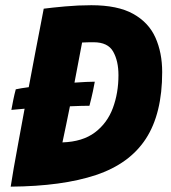

<svg xmlns="http://www.w3.org/2000/svg" viewBox="-20 -682 639 718"><path d="M20 16Q23.5 -7.5 31.2 -52.5Q39 -97.5 49.8 -155.2Q60.5 -213 72 -275.5Q44.5 -273 22.5 -271Q26 -290.5 30 -310Q34 -329.5 39 -348Q57 -352 87.5 -356Q100.5 -425 112.2 -486.8Q124 -548.5 132.5 -592Q141 -635.5 143.5 -649.5Q173.5 -653.5 223.2 -658Q273 -662.5 321.5 -662.5Q420 -662.5 478 -630.2Q536 -598 561.2 -541.5Q586.5 -485 586.5 -412.5Q586.5 -257 525.5 -163.2Q464.5 -69.5 338.8 -27.5Q213 14.5 20 16ZM213.5 -149.5Q289 -152 335 -186.8Q381 -221.5 402 -277.8Q423 -334 423 -401Q423 -454 403.2 -489Q383.5 -524 330 -524Q320.5 -524 307.8 -523.8Q295 -523.5 287 -523Q280 -486 272.8 -448.2Q265.5 -410.5 258.5 -373Q308.5 -376.5 334.5 -376.5Q333 -366.5 327.5 -340.8Q322 -315 314.5 -286.5Q287.5 -286.5 241.5 -284.5Q234.5 -250 227.5 -216Q220.5 -182 213.5 -149.5Z"/></svg>

Font: Grandstander
Style: Bold Italic
Weight: 700
Italic angle: -15°
Designer: Tyler Finck
Foundry: Etcetera Type Co
Version: Version 1.200; ttfautohint (v1.8.3)